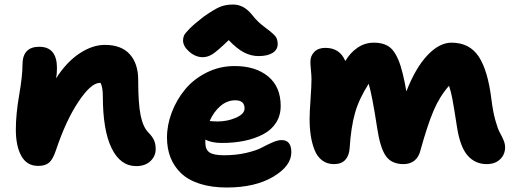

<svg xmlns="http://www.w3.org/2000/svg" viewBox="-20 -771 2260 846"><path d="M580.1 -39.1Q510.3 -39.1 471.7 -118.2Q433.1 -197.3 433.1 -348.1Q433.1 -387.2 422.9 -405.8H419.9Q380.9 -405.8 325.4 -322.5Q270 -239.3 226.1 -107.9Q212.9 -68.4 196 -54.2Q179.2 -40 147.9 -40Q98.6 -40 74.2 -83.5Q49.8 -127 49.8 -200.2Q49.8 -268.1 64.5 -352.3Q79.1 -436.5 79.1 -485.8Q79.1 -564.9 152.8 -564.9Q231 -564.9 231 -471.2Q231 -444.8 227.1 -425.8Q273.4 -498 330.3 -535.6Q387.2 -573.2 441.9 -573.2Q514.6 -573.2 551.8 -532Q588.9 -490.7 588.9 -418.9Q588.9 -316.4 599.4 -263.7Q609.9 -210.9 634.8 -186Q650.9 -169.9 658.4 -153.6Q666 -137.2 666 -113.8Q666 -83 642.8 -61Q619.6 -39.1 580.1 -39.1Z M873.5 -519Q841.8 -519 814.2 -543Q786.6 -566.9 786.6 -592.8Q786.6 -605 791 -614.7Q795.4 -624.5 815.7 -645Q835.9 -665.5 876.5 -696.8Q922.4 -729 947.5 -740Q972.7 -751 1007.8 -751Q1055.7 -751 1092.8 -703.1Q1115.7 -673.8 1145.8 -651.9Q1175.8 -629.9 1189.7 -615.7Q1203.6 -601.6 1203.6 -577.1Q1203.6 -552.2 1181.4 -538.1Q1159.2 -523.9 1118.7 -523.9Q1086.9 -523.9 1055.9 -539.6Q1024.9 -555.2 987.8 -594.2Q936 -544.4 915.3 -531.7Q894.5 -519 873.5 -519ZM979.5 55.2Q912.1 55.2 860.8 38.8Q809.6 22.5 778.3 -7.3Q747.1 -37.1 731.4 -76.7Q715.8 -116.2 715.8 -165Q715.8 -220.7 737.1 -276.4Q758.3 -332 795.9 -377.4Q833.5 -422.9 890.6 -451.4Q947.8 -480 1013.7 -480Q1106 -480 1161.4 -434.3Q1216.8 -388.7 1216.8 -304.2Q1216.8 -262.2 1196.3 -230.2Q1175.8 -198.2 1139.4 -179.2Q1103 -160.2 1057.4 -150.6Q1011.7 -141.1 957.5 -141.1Q913.1 -141.1 884.8 -155.8V-142.1Q884.8 -112.3 902.8 -99.6Q920.9 -86.9 966.8 -86.9Q1020.5 -86.9 1065.2 -97.4Q1109.9 -107.9 1133.1 -120.4Q1156.2 -132.8 1179.9 -143.3Q1203.6 -153.8 1220.7 -153.8Q1263.7 -153.8 1263.7 -100.1Q1263.7 -39.6 1183.8 7.8Q1104 55.2 979.5 55.2ZM1016.6 -329.1Q981 -329.1 951.4 -304Q921.9 -278.8 903.8 -237.8Q923.3 -235.8 938.5 -235.8Q982.4 -235.8 1020 -252.4Q1057.6 -269 1057.6 -293Q1057.6 -329.1 1016.6 -329.1Z M1451.7 -47.9Q1420.9 -47.9 1399.2 -64.5Q1377.4 -81.1 1366 -110.4Q1354.5 -139.6 1349.4 -173.1Q1344.2 -206.5 1344.2 -247.1Q1344.2 -275.9 1348.4 -335Q1352.5 -394 1352.5 -421.9Q1352.5 -436.5 1350.1 -461.9Q1347.7 -487.3 1347.7 -499Q1347.7 -524.9 1365 -542.5Q1382.3 -560.1 1413.6 -560.1Q1477.5 -560.1 1501.5 -502Q1523.4 -539.1 1555.7 -561Q1587.9 -583 1627.4 -583Q1683.1 -583 1710.2 -550.5Q1737.3 -518.1 1754.4 -446.8Q1764.2 -406.7 1770.5 -368.2Q1811 -472.2 1863.5 -527.6Q1916 -583 1969.2 -583Q2048.8 -583 2089.4 -521.7Q2129.9 -460.4 2145.5 -332Q2151.9 -279.8 2162.6 -241.2Q2173.3 -202.6 2182.6 -186.3Q2191.9 -169.9 2198.7 -153.6Q2205.6 -137.2 2205.6 -122.1Q2205.6 -90.3 2183.6 -69.1Q2161.6 -47.9 2124.5 -47.9Q2073.7 -47.9 2040.5 -85.7Q2007.3 -123.5 1993.7 -210.9Q1980 -299.8 1973.4 -334.5Q1966.8 -369.1 1958.5 -393.1Q1917.5 -346.7 1890.6 -283.7Q1863.8 -220.7 1833.5 -111.8Q1826.2 -79.6 1806.6 -63.7Q1787.1 -47.9 1758.3 -47.9Q1704.1 -47.9 1679.2 -85Q1654.3 -122.1 1641.6 -209Q1619.6 -352.1 1604.5 -401.9Q1562.5 -336.9 1544.4 -273.7Q1526.4 -210.4 1520.5 -117.2Q1518.1 -84.5 1501 -66.2Q1483.9 -47.9 1451.7 -47.9Z"/></svg>

Font: Shantell Sans Bouncy
Style: Regular
Weight: 800
Designer: Stephen Nixon, Anya Danilova, Shantell Martin
Foundry: Arrow Type
Version: Version 1.006;[9816181b4]